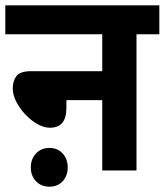

<svg xmlns="http://www.w3.org/2000/svg" viewBox="-20 -642 620 723"><path d="M0 -622H580V-513H494V0H365V-265H230V-235Q230 -161 168 -161Q145 -161 120.5 -175Q96 -189 75 -211.5Q54 -234 41 -259.5Q28 -285 28 -309Q28 -336 41.5 -355Q55 -374 98 -374H365V-513H0ZM96 -12Q96 -43 115.5 -64Q135 -85 166 -85Q197 -85 216 -64Q235 -43 235 -12Q235 20 216 40.5Q197 61 166 61Q135 61 115.5 40.5Q96 20 96 -12Z"/></svg>

Font: Noto Sans Devanagari UI SemiCondensed
Style: Bold
Weight: 700
Width: 4
Designer: Jelle Bosma - Monotype Design Team
Foundry: Monotype Imaging Inc.
Version: Version 2.004; ttfautohint (v1.8.4.7-5d5b)